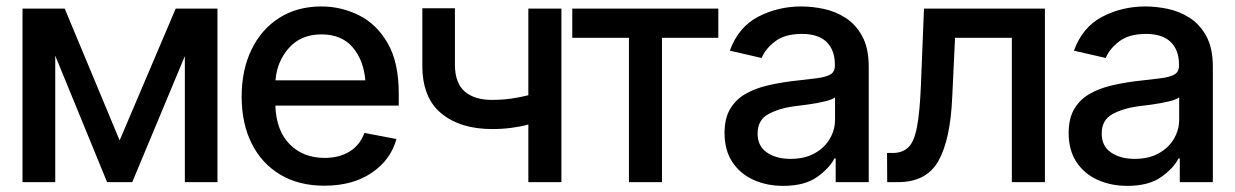

<svg xmlns="http://www.w3.org/2000/svg" viewBox="-20 -573 3886 604"><path d="M356.4 -131.3 532.7 -545.9H664.1V0H561.5V-396.5L396 0H316.9L153.8 -397.9V0H50.8V-545.9H183.6Z M1000.5 11.2Q919.9 11.2 861.6 -23.7Q803.2 -58.6 771.7 -121.6Q740.2 -184.6 740.2 -269Q740.2 -353 771.2 -417Q802.2 -481 858.6 -516.8Q915 -552.7 991.2 -552.7Q1053.2 -552.7 1108.9 -525.1Q1164.6 -497.6 1199.5 -437.3Q1234.4 -377 1234.4 -278.8V-240.7H846.2Q849.1 -161.6 891.6 -118.9Q934.1 -76.2 1001.5 -76.2Q1046.4 -76.2 1079.1 -95.9Q1111.8 -115.7 1126.5 -154.8L1227.1 -135.7Q1209 -69.8 1149.2 -29.3Q1089.4 11.2 1000.5 11.2ZM991.2 -464.8Q926.8 -464.8 888.9 -422.1Q851.1 -379.4 846.7 -320.3H1129.4Q1123.5 -384.8 1088.9 -424.8Q1054.2 -464.8 991.2 -464.8Z M1746.1 -545.9V0H1642.1V-181.2Q1616.2 -174.3 1587.9 -170.7Q1559.6 -167 1528.3 -167Q1427.7 -167 1367.9 -216.6Q1308.1 -266.1 1308.6 -368.2V-546.9H1411.1V-368.2Q1411.6 -310.5 1442.9 -284.4Q1474.1 -258.3 1528.3 -258.8Q1559.6 -258.8 1587.4 -262.7Q1615.2 -266.6 1642.1 -273.4V-545.9Z M1780.3 -454.1V-545.9H2239.7V-454.1H2062.5V0H1958.5V-454.1Z M2443.8 11.7Q2392.1 11.7 2350.1 -7.3Q2308.1 -26.4 2283.7 -63.5Q2259.3 -100.6 2259.3 -154.3Q2259.3 -200.7 2277.1 -230.5Q2294.9 -260.3 2325.2 -277.6Q2355.5 -294.9 2392.8 -303.7Q2430.2 -312.5 2468.8 -317.4Q2517.6 -322.8 2548.1 -326.7Q2578.6 -330.6 2592.5 -338.9Q2606.4 -347.2 2606.4 -366.7V-369.1Q2606.4 -415.5 2580.3 -440.9Q2554.2 -466.3 2502.9 -466.3Q2449.2 -466.3 2418.5 -442.9Q2387.7 -419.4 2376 -390.6L2275.9 -413.6Q2302.7 -487.8 2365 -520.3Q2427.2 -552.7 2501 -552.7Q2533.7 -552.7 2570.6 -545.2Q2607.4 -537.6 2639.6 -517.1Q2671.9 -496.6 2692.4 -459.2Q2712.9 -421.9 2712.9 -362.3V0H2608.9V-74.7H2605Q2589.8 -44.4 2550.8 -16.4Q2511.7 11.7 2443.8 11.7ZM2466.8 -73.2Q2511.2 -73.2 2542.5 -90.6Q2573.7 -107.9 2590.3 -136.2Q2606.9 -164.6 2606.9 -196.3V-267.1Q2599.1 -259.8 2574.2 -253.9Q2549.3 -248 2521 -244.1Q2492.7 -240.2 2475.6 -238.3Q2429.7 -231.9 2396.5 -213.6Q2363.3 -195.3 2363.3 -152.8Q2363.3 -113.3 2392.6 -93.3Q2421.9 -73.2 2466.8 -73.2Z M2771 0 2770.5 -91.8H2789.6Q2820.3 -92.3 2838.1 -110.1Q2856 -127.9 2864.7 -173.8Q2873.5 -219.7 2877 -303.7L2886.7 -545.9H3267.1V0H3163.1V-454.1H2984.4L2975.6 -268.1Q2969.7 -133.3 2932.1 -66.7Q2894.5 0 2804.7 0Z M3526.4 11.7Q3474.6 11.7 3432.6 -7.3Q3390.6 -26.4 3366.2 -63.5Q3341.8 -100.6 3341.8 -154.3Q3341.8 -200.7 3359.6 -230.5Q3377.4 -260.3 3407.7 -277.6Q3438 -294.9 3475.3 -303.7Q3512.7 -312.5 3551.3 -317.4Q3600.1 -322.8 3630.6 -326.7Q3661.1 -330.6 3675 -338.9Q3689 -347.2 3689 -366.7V-369.1Q3689 -415.5 3662.8 -440.9Q3636.7 -466.3 3585.4 -466.3Q3531.7 -466.3 3501 -442.9Q3470.2 -419.4 3458.5 -390.6L3358.4 -413.6Q3385.3 -487.8 3447.5 -520.3Q3509.8 -552.7 3583.5 -552.7Q3616.2 -552.7 3653.1 -545.2Q3689.9 -537.6 3722.2 -517.1Q3754.4 -496.6 3774.9 -459.2Q3795.4 -421.9 3795.4 -362.3V0H3691.4V-74.7H3687.5Q3672.4 -44.4 3633.3 -16.4Q3594.2 11.7 3526.4 11.7ZM3549.3 -73.2Q3593.8 -73.2 3625 -90.6Q3656.2 -107.9 3672.9 -136.2Q3689.5 -164.6 3689.5 -196.3V-267.1Q3681.6 -259.8 3656.7 -253.9Q3631.8 -248 3603.5 -244.1Q3575.2 -240.2 3558.1 -238.3Q3512.2 -231.9 3479 -213.6Q3445.8 -195.3 3445.8 -152.8Q3445.8 -113.3 3475.1 -93.3Q3504.4 -73.2 3549.3 -73.2Z"/></svg>

Font: Inter Tight Medium
Style: Regular
Weight: 500
Designer: Rasmus Andersson
Foundry: rsms
Version: Version 3.004; ttfautohint (v1.8.4.7-5d5b)